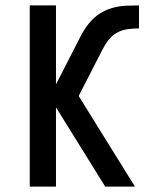

<svg xmlns="http://www.w3.org/2000/svg" viewBox="-20 -690 590 710"><path d="M369 0 187 -293V0H90V-670H187V-378L271 -542Q281 -563 293.5 -582.5Q306 -602 322.5 -618.5Q339 -635 359.5 -646Q380 -657 402.5 -662.5Q425 -668 448 -669Q471 -670 494 -670V-585Q473 -585 451.5 -582Q430 -579 411.5 -568.5Q393 -558 380 -540.5Q367 -523 357 -503L271 -335L479 0Z"/></svg>

Font: Lode Dark Term
Style: Bold
Weight: 700
Monospace: yes
Designer: Belleve Invis
Foundry: Belleve Invis
Version: Version 29.2.0